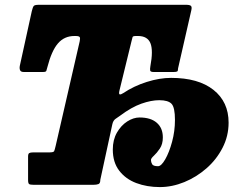

<svg xmlns="http://www.w3.org/2000/svg" viewBox="-20 -770 1020 800"><path d="M97 -20.5V-117.5Q97 -129.5 102 -132.2Q107 -135 118 -135H185Q203 -135 205.5 -140Q208 -145 212 -162.5L312 -597.5Q315 -611 312 -615.5Q309 -620 295 -620H290Q248 -620 221.5 -589.2Q195 -558.5 177.5 -490.5Q174.5 -479.5 173 -474.8Q171.5 -470 158.5 -470H79.5Q67 -470 63.8 -477.2Q60.5 -484.5 62.5 -495.5L112.5 -723.5Q116.5 -740 120.5 -745Q124.5 -750 141.5 -750H756Q770.5 -750 775.5 -745.5Q780.5 -741 777 -726.5L722 -485.5Q722 -474.5 718.2 -472.2Q714.5 -470 703 -470H621Q607 -470 605.8 -476Q604.5 -482 606.5 -493.5Q619 -560 606.8 -590Q594.5 -620 555 -620H547Q534 -620 532.5 -615.8Q531 -611.5 528 -598.5L478 -394Q474 -378 478.8 -376.8Q483.5 -375.5 493.5 -382Q537.5 -411.5 591.2 -428.5Q645 -445.5 693 -445.5Q806.5 -445.5 869.5 -395.5Q932.5 -345.5 932.5 -259Q932.5 -203 907.2 -154Q882 -105 840.2 -68.5Q798.5 -32 747.8 -11.2Q697 9.5 646 9.5Q592.5 9.5 548 -7.2Q503.5 -24 476.8 -58.8Q450 -93.5 450 -147Q450 -187.5 467.2 -217.5Q484.5 -247.5 510.2 -264Q536 -280.5 561.5 -280.5Q608 -280.5 633.2 -258.5Q658.5 -236.5 658.5 -197.5Q658.5 -169.5 646 -151Q633.5 -132.5 621.2 -121.2Q609 -110 609 -103.5Q609 -94.5 613.8 -86Q618.5 -77.5 638.5 -77.5Q652 -77.5 668.5 -106.2Q685 -135 697 -179.2Q709 -223.5 709 -270.5Q709 -322.5 694.8 -337.5Q680.5 -352.5 643.5 -352.5Q610 -352.5 569 -338Q528 -323.5 480.5 -288Q471.5 -281.5 461.5 -274.8Q451.5 -268 448 -252L398 -21Q398 -6 390.2 -3Q382.5 0 369 0H120Q105.5 0 101.2 -3.2Q97 -6.5 97 -20.5Z"/></svg>

Font: Besley* Narrow Fatface
Style: Italic
Weight: 900
Width: 4
Italic angle: -13°
Designer: Owen Earl
Foundry: indestructible type*
Version: Version 3.000; ttfautohint (v1.8.3)